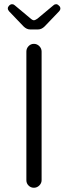

<svg xmlns="http://www.w3.org/2000/svg" viewBox="-20 -883 318 899"><path d="M121.1 -745.1H158.2Q174.8 -745.1 189.5 -759.8L256.8 -830.1Q262.7 -836.9 262.7 -841.8Q262.7 -846.7 261.2 -850.1Q259.8 -853.5 255.9 -856.4Q250 -863.3 242.7 -863.3Q235.4 -863.3 230.5 -858.4L154.3 -794.9Q143.6 -788.1 139.6 -788.1Q135.7 -788.1 131.8 -790Q127 -793 126 -793.9L48.8 -858.4Q43.9 -863.3 36.6 -863.3Q29.3 -863.3 22.9 -856.9Q16.6 -850.6 16.6 -843.8Q16.6 -836.9 22.5 -830.1Q88.9 -760.7 89.8 -759.8Q104.5 -745.1 121.1 -745.1ZM174.8 -39.1V-641.6Q174.8 -656.2 164.1 -667Q153.3 -677.7 138.7 -677.7Q124 -677.7 113.8 -667Q103.5 -656.2 103.5 -641.6V-39.1Q103.5 -24.4 113.8 -14.2Q124 -3.9 138.7 -3.9Q153.3 -3.9 164.1 -14.6Q174.8 -25.4 174.8 -39.1Z"/></svg>

Font: FakePearl
Style: ExtraLight
Weight: 300
Version: Version 1.2